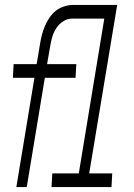

<svg xmlns="http://www.w3.org/2000/svg" viewBox="-20 -755 540 775"><path d="M46 0 119 -441H32L35 -496H128L142 -580Q145 -598 149.5 -615.5Q154 -633 161.5 -650.5Q169 -668 180 -684Q191 -700 205.5 -711.5Q220 -723 238.5 -729Q257 -735 274 -735H453L340 -55H433L430 0H188L191 -55H298L401 -680H272Q253 -680 236 -669.5Q219 -659 208 -642.5Q197 -626 191.5 -608Q186 -590 183 -571L170 -496H288L285 -441H161L88 0Z"/></svg>

Font: Iosevka Curly Light Oblique
Style: Regular
Weight: 300
Italic angle: -9°
Monospace: yes
Designer: Belleve Invis
Foundry: Belleve Invis
Version: Version 11.1.0; ttfautohint (v1.8.3)